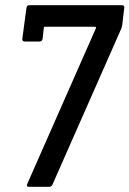

<svg xmlns="http://www.w3.org/2000/svg" viewBox="-20 -720 499 740"><path d="M91 0H170C175 0 180 -3 182 -8L448 -611C449 -615 450 -619 451 -623L459 -690C460 -696 456 -700 451 -700H93C87 -700 83 -697 82 -690L66 -570C65 -564 69 -560 75 -560H133C139 -560 143 -564 144 -570L149 -613C149 -615 151 -617 153 -617H346C349 -617 351 -614 350 -612L85 -11C82 -4 84 0 91 0Z"/></svg>

Font: Barlow Semi Condensed Medium
Style: Italic
Weight: 500
Width: 4
Italic angle: -7°
Designer: Jeremy Tribby
Foundry: Tribby Type
Version: Version 1.422;hotconv 1.0.109;makeotfexe 2.5.65596